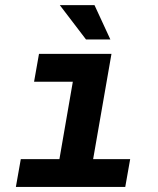

<svg xmlns="http://www.w3.org/2000/svg" viewBox="-20 -742 627 762"><path d="M134.8 -528.3H422.4L349.6 -110.4H496.6L477.1 0H43L62.5 -110.4H215.8L269 -417.5H115.2ZM418 -585.4H321.3L217.3 -721.7H355Z"/></svg>

Font: TypoPRO Roboto Mono
Style: Bold Italic
Weight: 700
Designer: Google
Version: Version 2.000986; 2015; ttfautohint (v1.3)